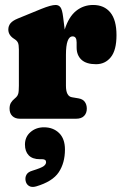

<svg xmlns="http://www.w3.org/2000/svg" viewBox="-20 -478 492 773"><path d="M234 -410.5 240.5 -359Q256.5 -410 286.2 -434Q316 -458 355 -458Q399.5 -458 424.2 -427.8Q449 -397.5 449 -336.5Q449 -276 426.2 -247.8Q403.5 -219.5 366.5 -219.5Q327.5 -219.5 308 -237.5Q288.5 -255.5 288.5 -287V-307.5Q288.5 -331.5 272.5 -331.5Q245.5 -331.5 245.5 -257V-133Q245.5 -90.5 269.5 -86.5L296 -82Q313.5 -79 321.5 -67.8Q329.5 -56.5 329.5 -40.5Q329.5 -22.5 318.5 -11.2Q307.5 0 286.5 0H60Q41 0 29.8 -10.8Q18.5 -21.5 18.5 -40.5Q18.5 -55 24 -64.2Q29.5 -73.5 40 -82L45 -86.5Q50.5 -91.5 53.2 -100Q56 -108.5 56 -133V-278.5Q56 -298 52.2 -306Q48.5 -314 40 -319.5L35.5 -322.5Q13.5 -337 13.5 -359Q13.5 -373.5 22.2 -384.2Q31 -395 52 -403.5L146 -442Q185.5 -458 204 -458Q216.5 -458 223.5 -448.5Q230.5 -439 234 -410.5ZM141 163Q110.5 163 95.5 147.2Q80.5 131.5 80.5 104Q80.5 73 102.8 53.8Q125 34.5 157 34.5Q194 34.5 217.8 57.5Q241.5 80.5 241.5 124Q241.5 178 216.5 215.5Q191.5 253 125.5 272.5Q107.5 277.5 96.5 270.5Q85.5 263.5 83 249.5Q80.5 236.5 86.5 225.5Q92.5 214.5 109.5 209.5Q146.5 198 156 190.8Q165.5 183.5 165.5 175Q165.5 163 150 163Z"/></svg>

Font: Fraunces 144pt SuperSoft Black
Style: Regular
Weight: 900
Version: Version 1.000;[b76b70a41]